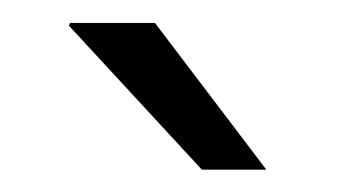

<svg xmlns="http://www.w3.org/2000/svg" viewBox="-20 -741 314 170"><path d="M215.8 -590.8H158.7L41 -718.3L42 -720.7H117.2Z"/></svg>

Font: TypoPRO Roboto Slab
Style: Light
Weight: 300
Designer: Google
Version: Version 1.100263; 2013; ttfautohint (v0.94.20-1c74) -l 8 -r 